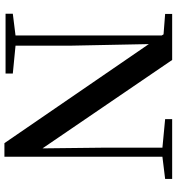

<svg xmlns="http://www.w3.org/2000/svg" viewBox="14 -788 780 847"><g transform="rotate(90 403.5 -365.0)"><path d="M612 5H672V-692L770 -704V-735H506V-704L632 -692V-427L635 -163L245 -735H42V-704L132 -697L137 -689V-44L41 -32V0H305V-32L182 -44V-285L175 -632Z"/></g></svg>

Font: Noto Serif CJK JP SemiBold
Style: Regular
Weight: 600
Designer: Ryoko NISHIZUKA 西塚涼子 (kana & ideographs); Frank Grießhammer (Latin, Greek & Cyrillic); Wenlong ZHANG 张文龙 (bopomofo); San
Foundry: Adobe
Version: Version 2.001;hotconv 1.1.0;makeotfexe 2.6.0